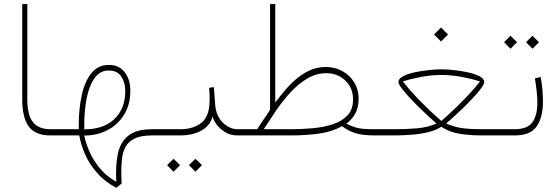

<svg xmlns="http://www.w3.org/2000/svg" viewBox="-20 -663 2741 940"><path d="M88.9 -643.1H113.8V-176.3Q113.8 -99.6 141.4 -64.9Q168.9 -30.3 227.1 -30.3H256.8V0H227.1Q150.9 0 119.9 -44.9Q88.9 -89.8 88.9 -174.3Z M237.3 0V-30.3H365.7V-52.7Q365.7 -129.9 380.1 -196.5Q394.5 -263.2 427 -304.2Q459.5 -345.2 513.2 -345.2Q563 -345.2 590.6 -309.3Q618.2 -273.4 618.2 -218.3Q618.2 -152.3 588.4 -103Q558.6 -53.7 507.6 -26.6Q456.5 0.5 392.6 0.5Q397.5 29.8 414.8 72Q432.1 114.3 465.1 156.2Q498 198.2 549.3 227.1Q544.9 149.4 556.6 91.6Q568.4 33.7 607.7 1.7Q647 -30.3 724.6 -30.3H754.9V0H724.6Q670.4 0 639.6 14.9Q608.9 29.8 594.7 55.9Q580.6 82 577.1 116Q573.7 149.9 573.7 188Q573.7 195.8 574.5 210.7Q575.2 225.6 575.7 234.9L549.3 256.8Q491.7 225.6 454.3 182.4Q417 139.2 396.2 91.6Q375.5 43.9 368.2 0ZM512.2 -317.9Q469.2 -317.9 442.9 -280.5Q416.5 -243.2 404.5 -182.9Q392.6 -122.6 392.6 -52.7V-29.8Q487.8 -29.8 540.5 -80.6Q593.3 -131.3 593.3 -218.3Q593.3 -259.3 573.7 -288.6Q554.2 -317.9 512.2 -317.9Z M734.9 -30.3H860.8Q926.3 -30.3 966.1 -61.8Q1005.9 -93.3 1006.3 -172.4Q1006.3 -208 1003.9 -233.4L1027.3 -236.3L1033.2 -152.8Q1035.6 -113.8 1052.5 -86.4Q1069.3 -59.1 1093.8 -44.7Q1118.2 -30.3 1143.1 -30.3H1171.9V0H1143.1Q1106.9 0 1080.1 -17.3Q1053.2 -34.7 1038.1 -56.9Q1022.9 -79.1 1021.5 -93.3Q1007.3 -45.9 964.8 -22.9Q922.4 0 859.9 0H734.9ZM937 114.3 968.8 145.5 937 177.7 905.3 145.5ZM829.6 114.3 861.3 145.5 829.6 177.7 797.9 145.5Z M1574.7 -335Q1620.6 -335 1657 -314.5Q1693.4 -293.9 1714.6 -259Q1735.8 -224.1 1735.8 -181.6Q1735.8 -136.2 1719 -106.2Q1702.1 -76.2 1675.3 -57.6Q1699.7 -45.9 1717.5 -40Q1735.4 -34.2 1757.6 -32.2Q1779.8 -30.3 1815.9 -30.3H1846.7V0H1815.9Q1752.9 0 1718 -11.7Q1683.1 -23.4 1654.3 -45.4Q1606.9 -18.1 1542.5 -9Q1478 0 1404.3 0H1152.3V-30.3H1239.3Q1251.5 -50.8 1270.8 -78.1Q1290 -105.5 1302.2 -126V-643.1H1327.6V-161.1Q1348.1 -188.5 1373.5 -218.8Q1398.9 -249 1429.4 -275.4Q1460 -301.8 1496.3 -318.4Q1532.7 -335 1574.7 -335ZM1577.6 -304.7Q1527.8 -304.7 1483.9 -278.3Q1439.9 -252 1401.6 -210.2Q1363.3 -168.5 1330.8 -120.6Q1298.3 -72.8 1271 -30.3H1402.3Q1456.5 -30.3 1510.7 -35.2Q1564.9 -40 1609.6 -54.7Q1654.3 -69.3 1681.4 -98.4Q1708.5 -127.4 1708.5 -175.8Q1708.5 -232.4 1670.7 -268.6Q1632.8 -304.7 1577.6 -304.7Z M2139.2 -528.3 2173.3 -494.1 2139.2 -460 2105 -494.1ZM2140.6 -323.7Q2163.6 -323.7 2198.5 -320.3Q2233.4 -316.9 2268.3 -309.3Q2303.2 -301.8 2326.9 -290Q2350.6 -278.3 2350.6 -261.2Q2350.6 -251 2335.4 -230.5Q2320.3 -210 2296.6 -184.6Q2272.9 -159.2 2246.8 -133.8Q2220.7 -108.4 2198.2 -88.1Q2175.8 -67.9 2164.1 -58.1Q2207.5 -40 2246.3 -35.2Q2285.2 -30.3 2340.3 -30.3H2418.9V0H2340.3Q2279.8 0 2230.7 -7.8Q2181.6 -15.6 2140.6 -42.5Q2115.2 -25.4 2076.9 -16.1Q2038.6 -6.8 1994.6 -3.4Q1950.7 0 1909.2 0H1827.1V-30.3H1909.7Q1968.3 -30.3 2020.5 -34.7Q2072.8 -39.1 2117.2 -58.1Q2105 -68.4 2082.5 -89.1Q2060.1 -109.9 2033.9 -135.3Q2007.8 -160.6 1984.4 -186Q1960.9 -211.4 1945.8 -231.7Q1930.7 -252 1930.7 -261.2Q1930.7 -278.3 1954.3 -290.3Q1978 -302.2 2012.9 -309.6Q2047.9 -316.9 2082.8 -320.3Q2117.7 -323.7 2140.6 -323.7ZM2140.6 -295.9Q2091.3 -295.9 2041.3 -286.4Q1991.2 -276.9 1952.1 -264.2Q1987.3 -219.7 2027.3 -178.5Q2067.4 -137.2 2099.1 -108.2Q2130.9 -79.1 2140.6 -70.8Q2147.9 -76.7 2168.2 -95Q2188.5 -113.3 2216.3 -140.4Q2244.1 -167.5 2274.2 -199.5Q2304.2 -231.4 2330.1 -264.2Q2291.5 -276.9 2241 -286.4Q2190.4 -295.9 2140.6 -295.9Z M2586.9 -487.8 2618.7 -456.5 2586.9 -424.3 2555.2 -456.5ZM2479.5 -487.8 2511.2 -456.5 2479.5 -424.3 2447.8 -456.5ZM2399.4 -30.3H2499Q2562.5 -30.3 2586.7 -64.5Q2610.8 -98.6 2610.8 -159.7Q2610.8 -184.6 2607.4 -217Q2604 -249.5 2598.6 -278.8L2627 -286.1Q2632.3 -259.3 2635.3 -226.1Q2638.2 -192.9 2638.2 -167.5Q2638.2 -87.9 2607.4 -43.9Q2576.7 0 2500 0H2399.4Z"/></svg>

Font: Vazirmatn FD Thin
Style: Regular
Weight: 100
Designer: Saber Rastikerdar
Foundry: Saber Rastikerdar
Version: Version 33.003